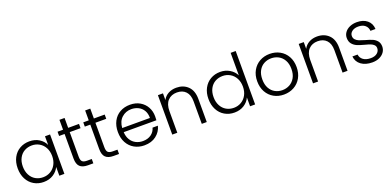

<svg xmlns="http://www.w3.org/2000/svg" viewBox="0 -1616 5101 2499"><g transform="rotate(-20 2551.0 -366.0)"><path d="M309 -554Q387 -554 443.5 -518Q500 -482 525 -426V-546H595V0H525V-121Q499 -65 442.5 -28.5Q386 8 308 8Q234 8 174.5 -27Q115 -62 81.5 -126Q48 -190 48 -274Q48 -358 81.5 -421.5Q115 -485 174.5 -519.5Q234 -554 309 -554ZM322 -493Q264 -493 218 -467Q172 -441 145.5 -391.5Q119 -342 119 -274Q119 -207 145.5 -156.5Q172 -106 218 -79.5Q264 -53 322 -53Q378 -53 424.5 -80Q471 -107 498 -157Q525 -207 525 -273Q525 -339 498 -389Q471 -439 424.5 -466Q378 -493 322 -493Z M846 -487V-148Q846 -98 865 -79Q884 -60 932 -60H996V0H921Q847 0 811 -34.5Q775 -69 775 -148V-487H699V-546H775V-683H846V-546H996V-487Z M1202 -487V-148Q1202 -98 1221 -79Q1240 -60 1288 -60H1352V0H1277Q1203 0 1167 -34.5Q1131 -69 1131 -148V-487H1055V-546H1131V-683H1202V-546H1352V-487Z M1959 -246H1506Q1509 -184 1536 -140Q1563 -96 1607 -73.5Q1651 -51 1703 -51Q1771 -51 1817.5 -84Q1864 -117 1879 -173H1953Q1933 -93 1867.5 -42.5Q1802 8 1703 8Q1626 8 1565 -26.5Q1504 -61 1469.5 -124.5Q1435 -188 1435 -273Q1435 -358 1469 -422Q1503 -486 1564 -520Q1625 -554 1703 -554Q1781 -554 1839.5 -520Q1898 -486 1929.5 -428.5Q1961 -371 1961 -301Q1961 -265 1959 -246ZM1890 -303Q1891 -364 1865.5 -407Q1840 -450 1796 -472Q1752 -494 1700 -494Q1622 -494 1567 -444Q1512 -394 1506 -303Z M2567 -320V0H2498V-312Q2498 -401 2453.5 -448Q2409 -495 2332 -495Q2253 -495 2206 -445Q2159 -395 2159 -298V0H2089V-546H2159V-453Q2185 -503 2234 -529.5Q2283 -556 2345 -556Q2443 -556 2505 -495.5Q2567 -435 2567 -320Z M2952 -554Q3024 -554 3082 -519Q3140 -484 3167 -428V-740H3237V0H3167V-122Q3142 -65 3085 -28.5Q3028 8 2951 8Q2876 8 2816.5 -27Q2757 -62 2723.5 -126Q2690 -190 2690 -274Q2690 -358 2724 -421.5Q2758 -485 2817.5 -519.5Q2877 -554 2952 -554ZM2964 -493Q2906 -493 2860 -467Q2814 -441 2787.5 -391.5Q2761 -342 2761 -274Q2761 -207 2787.5 -156.5Q2814 -106 2860 -79.5Q2906 -53 2964 -53Q3020 -53 3066.5 -80Q3113 -107 3140 -157Q3167 -207 3167 -273Q3167 -339 3140 -389Q3113 -439 3066.5 -466Q3020 -493 2964 -493Z M3365 -273Q3365 -358 3401 -421.5Q3437 -485 3499 -519.5Q3561 -554 3638 -554Q3715 -554 3777.5 -519.5Q3840 -485 3875.5 -421.5Q3911 -358 3911 -273Q3911 -189 3875 -125Q3839 -61 3776 -26.5Q3713 8 3636 8Q3559 8 3497.5 -26.5Q3436 -61 3400.5 -124.5Q3365 -188 3365 -273ZM3839 -273Q3839 -345 3811 -394.5Q3783 -444 3737 -468.5Q3691 -493 3637 -493Q3583 -493 3537 -468.5Q3491 -444 3463.5 -394.5Q3436 -345 3436 -273Q3436 -201 3463.5 -151.5Q3491 -102 3536.5 -77.5Q3582 -53 3636 -53Q3690 -53 3736 -77.5Q3782 -102 3810.5 -151.5Q3839 -201 3839 -273Z M4517 -320V0H4448V-312Q4448 -401 4403.5 -448Q4359 -495 4282 -495Q4203 -495 4156 -445Q4109 -395 4109 -298V0H4039V-546H4109V-453Q4135 -503 4184 -529.5Q4233 -556 4295 -556Q4393 -556 4455 -495.5Q4517 -435 4517 -320Z M4640 -154H4712Q4717 -108 4755.5 -79.5Q4794 -51 4859 -51Q4916 -51 4948.5 -78Q4981 -105 4981 -145Q4981 -173 4963 -191Q4945 -209 4917.5 -219.5Q4890 -230 4843 -242Q4782 -258 4744 -274Q4706 -290 4679.5 -321.5Q4653 -353 4653 -406Q4653 -446 4677 -480Q4701 -514 4745 -534Q4789 -554 4845 -554Q4933 -554 4987 -509.5Q5041 -465 5045 -387H4975Q4972 -435 4937.5 -464.5Q4903 -494 4843 -494Q4790 -494 4757 -469Q4724 -444 4724 -407Q4724 -375 4743.5 -354.5Q4763 -334 4792 -322.5Q4821 -311 4870 -297Q4929 -281 4964 -266Q4999 -251 5024 -222Q5049 -193 5050 -145Q5050 -101 5026 -66.5Q5002 -32 4959 -12Q4916 8 4860 8Q4766 8 4706.5 -35.5Q4647 -79 4640 -154Z"/></g></svg>

Font: Poppins-tnum Light
Style: Regular
Weight: 300
Designer: Ninad Kale (Devanagari), Jonny Pinhorn (Latin)
Foundry: Indian Type Foundry
Version: Version 4.004